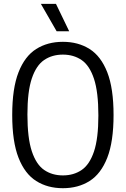

<svg xmlns="http://www.w3.org/2000/svg" viewBox="-20 -966 652 995"><path d="M305.9 9.3Q226.5 9.3 167.6 -28Q108.6 -65.2 76 -148.5Q43.3 -231.9 43.3 -370Q43.3 -508.1 76 -591.5Q108.6 -674.8 167.6 -712Q226.5 -749.3 305.9 -749.3Q385.3 -749.3 444.3 -712Q503.2 -674.8 535.9 -591.5Q568.5 -508.1 568.5 -370Q568.5 -231.9 535.9 -148.5Q503.2 -65.2 444.3 -28Q385.3 9.3 305.9 9.3ZM305.9 -57Q361.9 -57 403.1 -85.1Q444.3 -113.2 467.1 -180.9Q489.8 -248.6 489.8 -367.5Q489.8 -488.8 467.1 -557.6Q444.3 -626.3 403.1 -654.7Q361.9 -683 305.9 -683Q250 -683 208.8 -655Q167.5 -626.9 144.8 -559.2Q122.1 -491.4 122.1 -372.5Q122.1 -251.2 144.8 -182.4Q167.5 -113.7 208.8 -85.3Q250 -57 305.9 -57ZM273.4 -804.1 191.9 -945.8H270.1L338.5 -804.1Z"/></svg>

Font: Encode Sans Condensed Thin
Style: Regular
Weight: 100
Width: 3
Designer: Multiple Designers
Foundry: Impallari Type
Version: Version 3.002